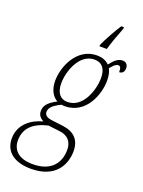

<svg xmlns="http://www.w3.org/2000/svg" viewBox="-227 -845 872 1168"><g transform="rotate(20 209.0 -261.5)"><path d="M265 -613 264 -603H312C326 -652 348 -711 364 -751L365 -763H348C324 -728 283 -654 265 -613ZM127 240C283 240 335 141 335 51C335 -24 293 -63 220 -72L140 -82C118 -85 98 -97 98 -117C98 -144 116 -164 169 -190C175 -189 183 -188 189 -188C328 -188 380 -334 380 -422C380 -453 374 -480 364 -497C385 -523 398 -534 412 -534C425 -534 431 -526 431 -496C451 -496 463 -509 463 -533C463 -554 450 -570 429 -570C399 -570 378 -552 350 -516C330 -537 301 -546 271 -546C142 -546 83 -407 83 -314C83 -259 105 -218 139 -200C78 -168 64 -143 64 -110C64 -84 81 -66 101 -57C28 -38 -45 13 -45 106C-45 192 20 240 127 240ZM196 -218C152 -218 123 -249 123 -313C123 -389 167 -517 265 -517C310 -517 340 -489 340 -424C340 -355 301 -218 196 -218ZM127 210C34 210 -6 164 -6 104C-6 24 46 -22 138 -44L213 -35C270 -29 296 7 296 56C296 135 253 210 127 210Z"/></g></svg>

Font: Noto Serif Condensed ExtraLight
Style: Italic
Weight: 200
Width: 3
Italic angle: -12°
Designer: Monotype Design Team
Foundry: Monotype Imaging Inc.
Version: Version 2.013